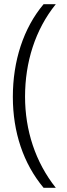

<svg xmlns="http://www.w3.org/2000/svg" viewBox="-20 -734 318 912"><path d="M41 -274C41 -106 91 43 187 158H245C148 36 99 -115 99 -275C99 -438 147 -593 245 -714H187C91 -600 41 -444 41 -274Z"/></svg>

Font: Noto Sans Ethiopic Light
Style: Regular
Weight: 300
Designer: Monotype Design Team
Foundry: Monotype Imaging Inc.
Version: Version 2.102